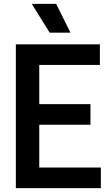

<svg xmlns="http://www.w3.org/2000/svg" viewBox="-20 -968 562 988"><path d="M61.5 0V-740H494V-634H182V-106H499V0ZM150.5 -326V-432H445.5V-326ZM235.5 -800 143.5 -948H269L342.5 -800Z"/></svg>

Font: Encode Sans SC Condensed SemiBold
Style: Regular
Weight: 600
Width: 3
Designer: Multiple Designers
Foundry: Impallari Type
Version: Version 3.002